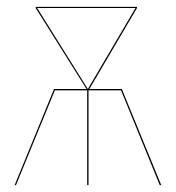

<svg xmlns="http://www.w3.org/2000/svg" viewBox="-20 -537 510 557"><path d="M333.5 -278.8 447.8 0H443.4L331.1 -274.9H236.8V0H232.9V-274.9H139.2L26.4 0H22.5L136.7 -278.8H231L83.5 -513.7V-517.1L84.5 -516.6V-517.1H376.5V-516.6L377.4 -517.1V-513.7L239.3 -278.8ZM87.9 -513.7 234.9 -278.8 373 -513.7Z"/></svg>

Font: Fira Sans Compressed Four
Style: Regular
Weight: 100
Width: 1
Designer: Carrois Corporate & Edenspiekermann AG
Foundry: Carrois Corporate GbR & Edenspiekermann AG
Version: Version 4.203;PS 004.203;hotconv 1.0.88;makeotf.lib2.5.64775